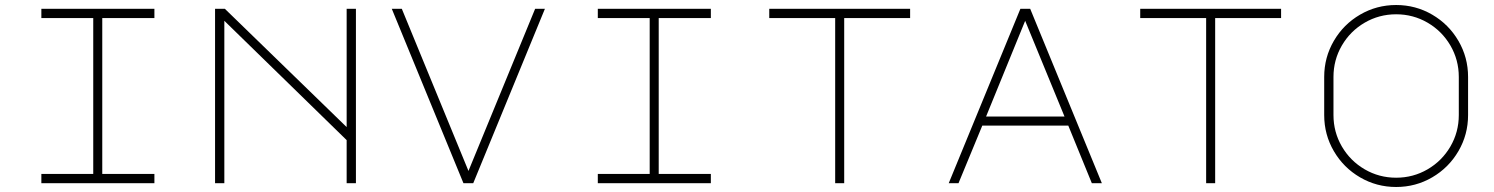

<svg xmlns="http://www.w3.org/2000/svg" viewBox="-20 -731 5960 766"><path d="M596 -696V-659H388V-37H596V0H145V-37H352V-659H145V-696Z M838 0V-696H877L1363 -224V-696H1400V0H1363V-172L875 -648V0Z M1583 -696 1849 -49 2115 -696H2154L1868 0H1829L1543 -696Z M2816 -696V-659H2608V-37H2816V0H2365V-37H2572V-659H2365V-696Z M3611 -696V-659H3348V0H3312V-659H3049V-696Z M4051 -696H4090L4376 0H4336L4242 -230H3899L3804 0H3765ZM3914 -266H4227L4070 -648Z M5091 -696V-659H4828V0H4792V-659H4529V-696Z M5837 -424V-272Q5837 -194 5798.5 -128Q5760 -62 5694 -23.5Q5628 15 5550 15Q5472 15 5406 -23.5Q5340 -62 5301.5 -128Q5263 -194 5263 -272V-424Q5263 -502 5301.5 -568Q5340 -634 5406 -672.5Q5472 -711 5550 -711Q5628 -711 5694 -672.5Q5760 -634 5798.5 -568Q5837 -502 5837 -424ZM5550 -22Q5618 -22 5675.5 -55.5Q5733 -89 5766.5 -146.5Q5800 -204 5800 -272V-424Q5800 -492 5766.5 -549.5Q5733 -607 5675.5 -640.5Q5618 -674 5550 -674Q5482 -674 5424.5 -640.5Q5367 -607 5333.5 -549.5Q5300 -492 5300 -424V-272Q5300 -204 5333.5 -146.5Q5367 -89 5424.5 -55.5Q5482 -22 5550 -22Z"/></svg>

Font: M Major Mono Display
Style: Regular
Weight: 400
Designer: Emre Parlak
Foundry: Emre Parlak
Version: Version 2.000; ttfautohint (v1.8) -l 8 -r 50 -G 200 -x 14 -D